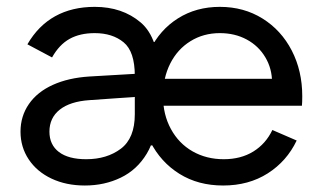

<svg xmlns="http://www.w3.org/2000/svg" viewBox="-20 -538 961 571"><path d="M41 -146.5Q41 -192.4 65.9 -228.5Q90.8 -264.6 137.2 -285.6Q183.6 -306.6 246.1 -310.5L414.1 -320.3V-252L246.1 -240.2Q188.5 -236.3 157.7 -211.9Q127 -187.5 127 -146.5Q127 -107.4 155.3 -85.9Q183.6 -64.5 236.3 -64.5Q297.9 -64.5 339.4 -95.7Q380.9 -127 380.9 -198.2H457V-105.5H410.2L445.3 -198.2Q445.3 -128.9 416.5 -81.1Q387.7 -33.2 339.4 -9.8Q291 13.7 232.4 13.7Q176.8 13.7 133.3 -6.8Q89.8 -27.3 65.4 -64Q41 -100.6 41 -146.5ZM261.7 -439.5Q217.8 -439.5 187 -422.4Q156.2 -405.3 134.8 -367.2L61.5 -406.2Q93.8 -461.9 144 -489.7Q194.3 -517.6 261.7 -517.6Q343.8 -517.6 398.4 -471.2Q453.1 -424.8 453.1 -308.6V-198.2L410.2 -413.1H457V-198.2H380.9V-312.5Q380.9 -384.8 347.7 -412.1Q314.5 -439.5 261.7 -439.5ZM396.5 -252Q396.5 -328.1 425.8 -388.7Q455.1 -449.2 509.3 -483.4Q563.5 -517.6 633.8 -517.6Q705.1 -517.6 760.7 -482.9Q816.4 -448.2 847.7 -387.7Q878.9 -327.1 878.9 -252Q878.9 -233.4 877.9 -223.6H447.3V-303.7H796.9L789.1 -293Q789.1 -334 769 -367.7Q749 -401.4 713.9 -420.4Q678.7 -439.5 633.8 -439.5Q585 -439.5 546.4 -415.5Q507.8 -391.6 486.3 -349.1Q464.8 -306.6 464.8 -252Q464.8 -197.3 488.3 -154.3Q511.7 -111.3 552.7 -87.9Q593.8 -64.5 645.5 -64.5Q696.3 -64.5 733.4 -87.4Q770.5 -110.4 790 -151.4L862.3 -120.1Q833 -58.6 776.4 -22.5Q719.7 13.7 643.6 13.7Q569.3 13.7 513.7 -21Q458 -55.7 427.2 -116.2Q396.5 -176.8 396.5 -252Z"/></svg>

Font: Wanted Sans Std Variable
Style: Regular
Weight: 400
Designer: Original Design by Kil Hyung-jin and Kang Hanbin, Wanted Lab, Inc;
Foundry: Wanted Lab, Inc.
Version: Version 1.003;Glyphs 3.2 (3227)